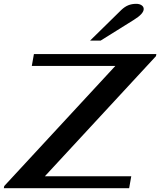

<svg xmlns="http://www.w3.org/2000/svg" viewBox="-47 -982 836 1002"><path d="M-25 -11 555 -638H119L130 -700H769L767 -689L187 -62H638L627 0H-27ZM586 -930Q604 -947 622.5 -954.5Q641 -962 664 -962Q681 -962 692 -954.5Q703 -947 703 -935Q703 -910 651 -878L478 -770H423Z"/></svg>

Font: Fahkwang
Style: Bold Italic
Weight: 700
Italic angle: -10°
Designer: Suppakit Chalermlarp | Katatrad Co.,Ltd.
Foundry: Cadson Demak Co.,Ltd.
Version: Version 1.000; ttfautohint (v1.6)